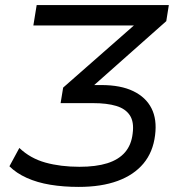

<svg xmlns="http://www.w3.org/2000/svg" viewBox="-20 -725 718 754"><path d="M289 9Q229 9 177.5 0.5Q126 -8 85 -26.5Q44 -45 17 -72L56 -144Q99 -103 158.5 -86.5Q218 -70 292 -70Q357 -70 401.5 -84Q446 -98 471 -127Q496 -156 501 -201Q507 -246 490 -272Q473 -298 436.5 -309Q400 -320 345 -320H218L228 -381L540 -655L539 -625H111L124 -705H643L633 -642L324 -368L309 -391H378Q454 -391 503.5 -367Q553 -343 575 -299.5Q597 -256 589 -194Q581 -128 543.5 -83Q506 -38 442 -14.5Q378 9 289 9Z"/></svg>

Font: Nunito Sans 7pt
Style: Italic
Weight: 400
Italic angle: -9°
Designer: Vernon Adams
Foundry: Vernon Adams
Version: Version 3.101;gftools[0.9.27]